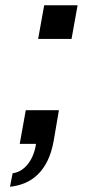

<svg xmlns="http://www.w3.org/2000/svg" viewBox="-20 -547 376 730"><path d="M18 163 28 112Q53 108 71.5 92Q90 76 101.5 52Q113 28 117 0H55L78 -128H204L184 -11Q176 33 160.5 64.5Q145 96 123 117Q101 138 74.5 149Q48 160 18 163ZM125 -399 148 -527H275L252 -399Z"/></svg>

Font: Archivo SemiBold SemiBold
Style: Italic
Weight: 600
Italic angle: -10°
Version: Version 2.001